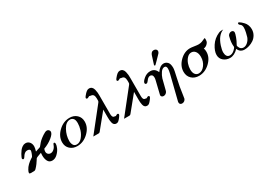

<svg xmlns="http://www.w3.org/2000/svg" viewBox="23 -1765 4310 3070"><g transform="rotate(-30 2177.5 -230.5)"><path d="M96.2 -9.8Q96.2 -27.8 113.8 -60.1Q134.8 -100.1 168.9 -132.6Q203.1 -165 233.2 -184.1Q263.2 -203.1 265.1 -205.1Q272.9 -212.9 288.1 -251Q303.2 -289.1 303.2 -307.1Q303.2 -311 301.8 -313Q293 -336.9 249 -336.9Q200.2 -336.9 159.2 -266.1Q146 -245.1 133.8 -245.1Q125 -245.1 119.4 -251.5Q113.8 -257.8 113.8 -267.1Q113.8 -270 120.8 -288.6Q127.9 -307.1 143.6 -334.5Q159.2 -361.8 178.7 -387.5Q198.2 -413.1 226.1 -431.6Q253.9 -450.2 284.2 -450.2Q328.1 -450.2 355.5 -418.2Q382.8 -386.2 382.8 -336.9Q382.8 -308.1 365.2 -250Q385.3 -257.8 406.7 -264.4Q428.2 -271 440.7 -274.9Q453.1 -278.8 457 -282.2Q459 -283.2 473.9 -302Q488.8 -320.8 508.3 -343Q527.8 -365.2 565.4 -394Q603 -422.9 645 -444.8Q663.1 -454.6 682.1 -455.1Q703.1 -455.1 717 -440.4Q731 -425.8 731 -407.2Q731 -367.2 663.6 -312.5Q596.2 -257.8 502.9 -223.1Q491.7 -192.4 492.2 -174.8Q492.2 -145 511 -127Q529.8 -108.9 558.1 -108.9Q590.3 -108.9 620.1 -136Q649.9 -163.1 663.1 -205.1Q671.9 -228 683.1 -228Q702.1 -228 702.1 -196.8Q702.1 -168.9 682.1 -123.5Q662.1 -78.1 618.2 -36.1Q574.2 5.9 522 5.9Q468.8 5.9 444.8 -37.6Q420.9 -81.1 420.9 -144Q420.9 -169.9 423.8 -193.8Q335 -164.1 323.2 -151.9Q320.3 -148.9 308.1 -128.4Q295.9 -107.9 272.5 -75.4Q249 -43 216.8 -9.8Q200.7 6.3 183.1 5.9H123Q96.2 6.3 96.2 -9.8Z M800.8 -168Q800.8 -274.9 891.8 -362.5Q982.9 -450.2 1098.1 -450.2Q1177.2 -450.2 1229 -402.1Q1280.8 -354 1280.8 -275.9Q1280.8 -168 1189.5 -81.1Q1098.1 5.9 983.9 5.9Q904.8 5.9 852.8 -42Q800.8 -89.8 800.8 -168ZM910.2 -129.9Q910.2 -86.9 929 -54.4Q947.8 -22 990.7 -22Q1044.9 -22 1088.4 -74Q1131.8 -126 1151.9 -190.4Q1171.9 -254.9 1171.9 -311Q1171.9 -374 1147.5 -397.9Q1123 -421.9 1090.8 -421.9Q1014.6 -421.9 962.4 -326.4Q910.2 -231 910.2 -129.9Z M1279.3 0 1620.6 -430.2Q1632.8 -445.3 1632.3 -460V-501Q1632.3 -522 1628.4 -537.6Q1624.5 -553.2 1619.6 -561.5Q1614.7 -569.8 1606.2 -575.4Q1597.7 -581.1 1592.5 -582.5Q1587.4 -584 1578.4 -585.4Q1569.3 -586.9 1568.4 -586.9Q1563.5 -587.9 1558.1 -589.4Q1552.7 -590.8 1549.6 -591.8Q1546.4 -592.8 1544.4 -592.8Q1539.6 -592.8 1526.6 -584Q1513.7 -575.2 1503.4 -575.2Q1482.4 -575.2 1482.4 -594.2Q1482.4 -603 1497.6 -623Q1531.7 -666 1555.2 -683.1Q1578.6 -700.2 1602.5 -700.2Q1633.3 -700.2 1652.8 -682.1Q1672.4 -664.1 1680.4 -630.6Q1688.5 -597.2 1690.4 -572.5Q1692.4 -547.9 1692.4 -513.2V-183.1Q1692.4 -123 1717.3 -111.8Q1745.1 -104 1755.4 -104Q1760.3 -104 1771.5 -112.1Q1782.7 -120.1 1791.5 -120.1Q1812.5 -120.1 1812.5 -100.1Q1812.5 -88.9 1786.6 -55.2Q1761.7 -22.9 1744.6 -9Q1727.5 4.9 1704.6 4.9Q1679.7 4.9 1663.6 -10Q1647.5 -24.9 1641.6 -53Q1635.7 -81.1 1634 -101.1Q1632.3 -121.1 1632.3 -151.9V-293L1403.3 -12.2Q1392.1 0 1377.4 0Z M1847.2 0 2188.5 -430.2Q2200.7 -445.3 2200.2 -460V-501Q2200.2 -522 2196.3 -537.6Q2192.4 -553.2 2187.5 -561.5Q2182.6 -569.8 2174.1 -575.4Q2165.5 -581.1 2160.4 -582.5Q2155.3 -584 2146.2 -585.4Q2137.2 -586.9 2136.2 -586.9Q2131.3 -587.9 2126 -589.4Q2120.6 -590.8 2117.4 -591.8Q2114.3 -592.8 2112.3 -592.8Q2107.4 -592.8 2094.5 -584Q2081.5 -575.2 2071.3 -575.2Q2050.3 -575.2 2050.3 -594.2Q2050.3 -603 2065.4 -623Q2099.6 -666 2123 -683.1Q2146.5 -700.2 2170.4 -700.2Q2201.2 -700.2 2220.7 -682.1Q2240.2 -664.1 2248.3 -630.6Q2256.3 -597.2 2258.3 -572.5Q2260.3 -547.9 2260.3 -513.2V-183.1Q2260.3 -123 2285.2 -111.8Q2313 -104 2323.2 -104Q2328.1 -104 2339.4 -112.1Q2350.6 -120.1 2359.4 -120.1Q2380.4 -120.1 2380.4 -100.1Q2380.4 -88.9 2354.5 -55.2Q2329.6 -22.9 2312.5 -9Q2295.4 4.9 2272.5 4.9Q2247.6 4.9 2231.4 -10Q2215.3 -24.9 2209.5 -53Q2203.6 -81.1 2201.9 -101.1Q2200.2 -121.1 2200.2 -151.9V-293L1971.2 -12.2Q1960 0 1945.3 0Z M2414.1 -330.1Q2414.1 -358.9 2467.5 -404.5Q2521 -450.2 2586.9 -450.2Q2672.9 -450.2 2707 -363.8Q2766.1 -449.7 2835 -450.2Q2874 -450.2 2905 -419.7Q2936 -389.2 2936 -313Q2936 -274.9 2904.5 -143.1Q2873 -11.2 2850.1 163.1Q2845.2 197.3 2843.3 205.1Q2836.4 225.1 2818.4 239Q2800.3 252.9 2775.4 252.9Q2755.4 252.9 2742.7 241.5Q2730 230 2730 210.9Q2730 194.8 2735.4 178.2L2843.3 -253.9Q2857.4 -314 2856.9 -341.8Q2856.9 -395 2819.3 -395Q2779.3 -395 2747.8 -349.1Q2716.3 -303.2 2700.2 -252.9Q2694.3 -232.9 2672.9 -145.5Q2651.4 -58.1 2647.9 -47.9Q2640.1 -26.9 2621.6 -12.5Q2603 2 2579.1 2Q2559.1 2 2546.6 -9Q2534.2 -20 2534.2 -39.1Q2534.2 -48.8 2592.3 -279.8Q2599.1 -305.7 2599.1 -326.2Q2599.1 -360.4 2584.7 -374.3Q2570.3 -388.2 2552.2 -388.2Q2531.2 -388.2 2513.7 -375.5Q2496.1 -362.8 2486.1 -347.4Q2476.1 -332 2463.1 -319.6Q2450.2 -307.1 2438 -307.1Q2426.8 -307.1 2420.4 -314.2Q2414.1 -321.3 2414.1 -330.1ZM2689 -498Q2734.9 -647.9 2741.2 -662.1Q2759.3 -706.1 2788.1 -711.9Q2795.9 -713.9 2807.1 -713.9Q2829.1 -713.9 2844.7 -700.9Q2860.4 -688 2860.4 -668Q2860.4 -648.9 2844.2 -628.9Q2828.1 -608.9 2756.3 -538.1Q2726.6 -508.3 2708 -490.2Z M3045.9 -172.9Q3045.9 -278.8 3131.6 -364.5Q3217.3 -450.2 3323.2 -450.2Q3349.1 -450.2 3399.2 -442.1Q3449.2 -434.1 3474.1 -434.1Q3508.3 -434.1 3537.1 -444.1Q3565.9 -454.1 3582.5 -463.6Q3599.1 -473.1 3603 -473.1Q3611.8 -473.1 3612.3 -454.1Q3612.3 -423.3 3607.2 -406.7Q3602.1 -390.1 3585.9 -373Q3555.2 -339.8 3513.2 -335Q3524.4 -307.1 3523.9 -270Q3523.9 -164.1 3433.6 -79.1Q3343.3 5.9 3231.9 5.9Q3150.9 5.9 3098.4 -43.5Q3045.9 -92.8 3045.9 -172.9ZM3157.2 -151.9Q3157.2 -91.8 3182.6 -60.8Q3208 -29.8 3247.1 -29.8Q3310.1 -29.8 3358.6 -94Q3407.2 -158.2 3407.2 -244.1Q3407.2 -308.1 3379.2 -345Q3351.1 -381.8 3305.2 -381.8Q3263.2 -381.8 3228 -344.5Q3192.9 -307.1 3175 -254.9Q3157.2 -202.6 3157.2 -151.9Z M3637.7 -144Q3637.7 -213.9 3694.3 -302Q3751 -390.1 3853 -434.1Q3877.9 -443.8 3895 -443.8H3935.1Q3826.2 -403.8 3772.9 -242.2Q3750 -170.4 3750 -127Q3750 -85.9 3767.3 -58.3Q3784.7 -30.8 3822.8 -30.8Q3863.8 -30.8 3904.3 -65.9Q3944.8 -101.1 3944.8 -121.1Q3944.8 -122.1 3943.4 -136Q3941.9 -149.9 3941.9 -167Q3941.9 -204.1 3950.4 -249.5Q3959 -294.9 3964.8 -310.1Q3971.7 -326.2 3988.8 -339.1Q4005.9 -352.1 4027.8 -352.1Q4046.9 -352.1 4058.8 -341.1Q4070.8 -330.1 4070.8 -313Q4070.8 -292 4049.8 -233.9Q4028.8 -175.8 4002.9 -132.8Q3993.2 -116.7 3992.7 -107.9Q3992.7 -104 3996.8 -93Q4001 -82 4008.8 -66.9Q4016.6 -51.8 4034.2 -41.3Q4051.8 -30.8 4073.7 -30.8Q4112.8 -30.8 4149.4 -62.5Q4186 -94.2 4204.6 -143.1Q4212.4 -165 4224.1 -217.5Q4235.8 -270 4235.8 -305.2Q4235.8 -331.1 4228.3 -346.9Q4220.7 -362.8 4211.2 -368.4Q4201.7 -374 4194.3 -382.6Q4187 -391.1 4187 -402.8Q4187 -418.9 4198.7 -418.9Q4206.5 -418.9 4215.8 -413.1Q4231 -404.3 4245.8 -391.6Q4260.7 -378.9 4283.2 -355Q4305.7 -331.1 4319.3 -296.1Q4333 -261.2 4333 -221.2Q4333 -166 4307.4 -120.6Q4281.7 -75.2 4242.2 -48.6Q4202.6 -22 4158.7 -8.1Q4114.7 5.9 4072.8 5.9Q3989.7 5.9 3959 -71.8Q3884.8 6.3 3804.7 5.9Q3737.8 5.9 3687.7 -34.7Q3637.7 -75.2 3637.7 -144Z"/></g></svg>

Font: CMU Serif
Style: BoldItalic
Weight: 700
Italic angle: -14.04°
Version: Version 0.7.0